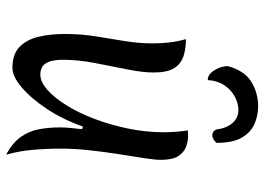

<svg xmlns="http://www.w3.org/2000/svg" viewBox="-139 -711 871 633"><g transform="rotate(90 296.5 -394.5)"><path d="M490 21Q451 0 431.5 -27.5Q412 -55 406 -88Q400 -121 400 -157Q400 -174 402 -192.5Q404 -211 406 -230L397 -232Q374 -166 339 -113.5Q304 -61 268 -30.5Q232 0 204 0Q158 0 134 -24Q110 -48 101 -87Q92 -126 92 -172Q92 -227 100 -276Q108 -325 115.5 -371Q123 -417 123 -462Q123 -490 120 -517Q117 -544 109 -572Q140 -572 165 -564Q190 -556 204.5 -533.5Q219 -511 219 -465Q219 -429 208.5 -377.5Q198 -326 187.5 -270.5Q177 -215 177 -166Q177 -129 188.5 -110.5Q200 -92 226 -92Q250 -92 276.5 -115.5Q303 -139 328 -179.5Q353 -220 372.5 -272Q392 -324 404 -382Q416 -440 416 -498Q416 -537 410 -579Q414 -578 419.5 -578.5Q425 -579 429 -579Q447 -579 465 -572Q483 -565 495 -546Q507 -527 507 -489Q507 -471 501.5 -435Q496 -399 488.5 -352Q481 -305 475.5 -255Q470 -205 470 -160Q470 -113 474 -67Q478 -21 490 21ZM451 -673Q446 -667 439.5 -663Q433 -659 425 -659Q413 -659 407 -672Q403 -705 386 -725Q369 -745 342 -745Q321 -745 298.5 -733Q276 -721 261 -698.5Q246 -676 244 -644Q225 -644 211.5 -666Q198 -688 198 -710Q213 -765 249.5 -787.5Q286 -810 331 -810Q360 -810 387.5 -798.5Q415 -787 433 -757.5Q451 -728 451 -673Z"/></g></svg>

Font: Merienda Light
Style: Regular
Weight: 300
Designer: Eduardo Rodriguez Tunni
Foundry: Eduardo Rodriguez Tunni
Version: Version 2.001; ttfautohint (v1.8.4.7-5d5b)